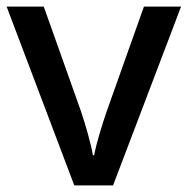

<svg xmlns="http://www.w3.org/2000/svg" viewBox="-20 -559 566 579"><path d="M204 0H321L526 -539H414L302 -224C288 -183 270 -125 264 -91H260C255 -124 238 -182 224 -224L112 -539H0Z"/></svg>

Font: Noto Sans Bengali UI Medium
Style: Regular
Weight: 500
Designer: Jelle Bosma - Monotype Design Team
Foundry: Monotype Imaging Inc.
Version: Version 2.003